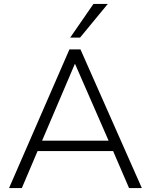

<svg xmlns="http://www.w3.org/2000/svg" viewBox="-20 -956 768 976"><path d="M26 0H91L171 -188H555L636 0H701L389 -705H333ZM360 -630H362L532 -241H194ZM337 -765H387L528 -936H455Z"/></svg>

Font: Poppy and Pepper Light
Style: Regular
Weight: 300
Designer: Thy Ha
Foundry: Thy Ha
Version: Version 0.001;Glyphs 3.2 (3227)